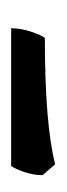

<svg xmlns="http://www.w3.org/2000/svg" viewBox="90 -476 117 336"><g transform="rotate(90 148.0 -308.5)"><path d="M30 -270Q30 -287 36 -305Q42 -323 47 -329Q197 -329 268 -347L287 -325Q287 -310 282 -294.5Q277 -279 271 -270Z"/></g></svg>

Font: Texturina 72pt 72pt Regular
Style: Bold Italic
Weight: 700
Italic angle: -11°
Designer: Guillermo Torres Carreño
Foundry: Omnibus-Type
Version: Version 1.002; ttfautohint (v1.8.3)